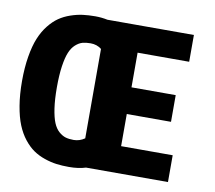

<svg xmlns="http://www.w3.org/2000/svg" viewBox="-79 -798 1008 900"><g transform="rotate(10 425.0 -347.5)"><path d="M304 11Q272 11 244.8 7.5Q217.5 4 187.5 -6.2Q157.5 -16.5 133.5 -33Q109.5 -49.5 87.5 -77.2Q65.5 -105 50.5 -141.8Q35.5 -178.5 26.8 -231Q18 -283.5 18 -348Q18 -412 26.8 -464.5Q35.5 -517 50.5 -553.5Q65.5 -590 87.5 -617.8Q109.5 -645.5 133.5 -662Q157.5 -678.5 187.5 -688.8Q217.5 -699 244.8 -702.5Q272 -706 304 -706Q334 -706 362.5 -700H774V-572.5H528.5V-407.5H739V-280.5H528.5V-127.5H774V0H384Q349.5 11 304 11ZM184 -348Q184 -289.5 190.2 -247.2Q196.5 -205 206.8 -180.2Q217 -155.5 233.2 -141.2Q249.5 -127 265.8 -122.2Q282 -117.5 304 -117.5Q332 -117.5 356.5 -134.5V-560Q334.5 -577.5 304 -577.5Q282 -577.5 265.8 -573Q249.5 -568.5 233.2 -554Q217 -539.5 206.8 -515Q196.5 -490.5 190.2 -448.2Q184 -406 184 -348Z"/></g></svg>

Font: League Mono Wide
Style: Bold
Weight: 700
Width: 8
Designer: Tyler Finck
Foundry: The League of Moveable Type / Tyler Finck
Version: Version 2.210